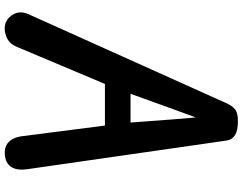

<svg xmlns="http://www.w3.org/2000/svg" viewBox="-129 -915 1046 828"><g transform="rotate(90 394.0 -501.0)"><path d="M78 -2.5Q52 -13.5 39.2 -40.8Q26.5 -68 41.5 -101.5L424 -952Q435.5 -978.5 450.8 -991.2Q466 -1004 502 -1004Q542 -1004 562.2 -991.8Q582.5 -979.5 586 -956L710 -93.5Q715.5 -54 701.8 -29.5Q688 -5 655.5 0Q617.5 6 595 -13.2Q572.5 -32.5 567 -75.5L521.5 -430.5H342L182 -50.5Q168 -16.5 136.8 -4.8Q105.5 7 78 -2.5ZM384.5 -541H508.5L494.5 -727.5L486.5 -822L452.5 -729.5Z"/></g></svg>

Font: Edu NSW ACT Cursive
Style: Regular
Weight: 400
Designer: Tina and Corey Anderson, Eben Sorkin, Mirko Velimirovic
Foundry: Sorkin Type Co.
Version: Version 2.000